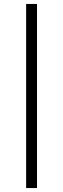

<svg xmlns="http://www.w3.org/2000/svg" viewBox="-20 -800 319 970"><path d="M167 150H112V-780H167Z"/></svg>

Font: Mohave Light Light
Style: Regular
Weight: 300
Version: Version 2.003